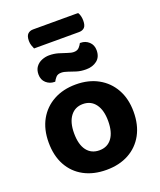

<svg xmlns="http://www.w3.org/2000/svg" viewBox="-159 -965 896 1078"><g transform="rotate(-20 289.0 -426.0)"><path d="M542.8 -240.1Q542.8 -161.6 511.5 -104.3Q480.2 -47.1 423.2 -15.9Q366.2 15.3 289.2 15.3Q212.5 15.3 155.3 -15.5Q98.2 -46.2 66.7 -103.5Q35.3 -160.8 35.3 -240.1Q35.3 -318.5 67.2 -375.5Q99.2 -432.5 156.4 -463.6Q213.6 -494.8 289.4 -494.8Q365.3 -494.8 422.2 -463.3Q479.2 -431.8 511 -374.6Q542.8 -317.4 542.8 -240.1ZM289 -377.8Q241.9 -377.8 214.6 -341.7Q187.2 -305.6 187.2 -240.1Q187.2 -172.8 214.1 -137.2Q241 -101.6 289.2 -101.6Q337.4 -101.6 364.1 -137.7Q390.8 -173.8 390.8 -240.1Q390.8 -304.9 363.8 -341.4Q336.8 -377.8 289 -377.8ZM204.8 -699.6Q232.8 -699.6 258.3 -692.3Q283.8 -684.9 305.6 -677.2Q327.4 -669.4 342.9 -669.4Q363.9 -669.4 375.1 -682Q386.2 -694.5 391 -705.2H395.5Q424.1 -705.2 445 -686Q465.8 -666.9 465.8 -635.2Q465.8 -595.1 439.7 -574.7Q413.6 -554.2 373.8 -554.2Q342.8 -554.2 317.6 -562.1Q292.5 -570 272.1 -577.3Q251.7 -584.7 235 -584.7Q213.9 -584.7 203.3 -572.5Q192.6 -560.4 187.1 -548.7H183.4Q154.7 -548.7 133.5 -567.6Q112.3 -586.5 112.3 -618.6Q112.3 -646.2 125.8 -664.3Q139.4 -682.4 161 -691Q182.7 -699.6 204.8 -699.6ZM407.8 -764.7H139.1Q135.1 -773 130.6 -786.3Q126.1 -799.6 126.1 -814Q126.1 -843.1 138.4 -855.1Q150.7 -867 170.5 -867H439.4Q445.5 -858.2 448.9 -845.1Q452.2 -832.1 452.2 -817.2Q452.2 -788.3 440.4 -776.5Q428.6 -764.7 407.8 -764.7Z"/></g></svg>

Font: Baloo Bhaijaan 2
Style: Regular
Weight: 400
Designer: Sanskriti Dholi, Noopur Datye and Ek Type
Foundry: Ek Type
Version: Version 1.701